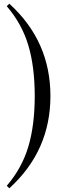

<svg xmlns="http://www.w3.org/2000/svg" viewBox="-20 -826 334 1028"><path d="M29.8 182.1 16.1 168.9Q97.7 73.7 131.8 -41.3Q166 -156.2 166 -312Q166 -467.8 131.8 -582.8Q97.7 -697.8 16.1 -793L29.8 -806.2Q250 -606.4 250 -312Q250 -17.6 29.8 182.1Z"/></svg>

Font: PlayfairDisplay-Regular
Style: Regular
Weight: 400
Designer: Claus Eggers Sørensen
Foundry: Claus Eggers Sørensen
Version: Version 1.002;PS 001.002;hotconv 1.0.70;makeotf.lib2.5.58329